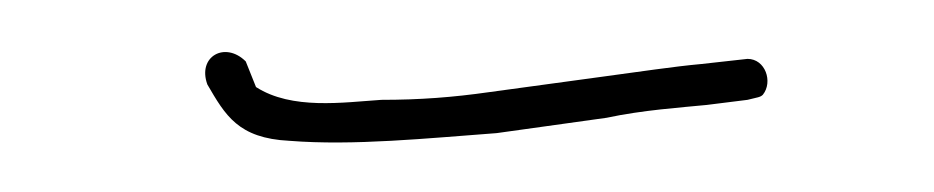

<svg xmlns="http://www.w3.org/2000/svg" viewBox="-20 -311 365 75"><path d="M61 -278C68 -266 73 -257 93 -256C118 -254 147 -257 174 -259L217 -265C231 -268 246 -269 256 -270L272 -272C276 -273 277 -273 278 -274C282 -279 279 -288 272 -288L254 -286C243 -285 230 -283 215 -281L171 -275C157 -273 144 -272 129 -272C114 -271 94 -268 80 -277L76 -287C68 -295 57 -289 61 -278Z"/></svg>

Font: Stray Cat
Style: ExLtExt
Weight: 200
Version: Version 1.0